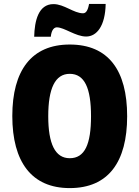

<svg xmlns="http://www.w3.org/2000/svg" viewBox="-20 -1019 714 983"><path d="M155 -831H240C244 -869 259 -879 271 -879C309 -879 367 -832 421 -832C476 -832 519 -887 521 -999H436C430 -965 420 -951 405 -951C358 -951 308 -998 254 -998C176 -998 157 -911 155 -831ZM631 -424C631 -659 535 -791 337 -791C141 -791 43 -658 43 -425C43 -190 142 -56 337 -56C535 -56 631 -190 631 -424ZM227 -424C227 -566 262 -641 337 -641C413 -641 446 -568 446 -424C446 -280 414 -209 337 -209C262 -209 227 -283 227 -424Z"/></svg>

Font: Noto Sans Malayalam UI Condensed Black
Style: Regular
Weight: 900
Width: 3
Designer: Jelle Bosma - Monotype Design Team
Foundry: Monotype Imaging Inc.
Version: Version 2.104